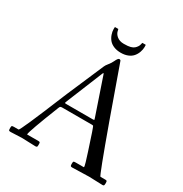

<svg xmlns="http://www.w3.org/2000/svg" viewBox="-192 -986 1083 1137"><g transform="rotate(30 349.0 -417.5)"><path d="M266.1 -841.1H288.1Q289.1 -841.1 290 -836.7Q291 -832.3 292.6 -825.6Q294.2 -818.8 299.3 -811Q304.4 -803.2 312.3 -796.6Q330.8 -781 360.8 -781Q390.9 -781 406 -785.4Q421.1 -789.8 429 -796.5Q436.8 -803.2 442.1 -811Q447.5 -818.8 449.2 -825.6Q450.9 -832.3 452 -836.7Q453.1 -841.1 454.1 -841.1H476.1Q477.1 -841.1 477.1 -825.4Q477.1 -809.8 470.6 -790.9Q464.1 -772 451.5 -757.3Q439 -742.7 418.3 -734.4Q397.7 -726.1 371.1 -726.1Q344.5 -726.1 323.9 -734.4Q303.2 -742.7 290.6 -757.3Q278.1 -772 271.6 -790.9Q265.1 -809.8 265.1 -825.4Q265.1 -841.1 266.1 -841.1ZM116.9 2.9 41 6.1Q31 6.1 29.1 2.6Q27.1 -1 27.1 -13.2Q27.1 -25.4 29.9 -27.7Q32.7 -30 44.9 -30H75Q84 -30 207.5 -331.5Q218 -356.7 219 -358.9L325 -605Q328.9 -615.2 342.2 -631.5Q355.5 -647.7 363 -664.3Q374.5 -689.5 383.1 -689.9Q393.3 -689.9 395 -680.9L514.9 -344Q628.2 -30 635 -30H669.9Q677 -30 679 -26.7Q680.9 -23.4 680.9 -12.7Q680.9 -2 679 2.1Q677 6.1 669.9 6.1L576.9 2.9L461.9 6.1Q453.1 6.1 451 2.3Q449 -1.5 449 -13.4Q449 -25.4 451.5 -27.7Q454.1 -30 466.1 -30H521Q522 -30 522 -37.1Q522 -44.2 496.9 -121.8Q471.9 -199.5 460.1 -233.4Q448.2 -267.3 446.3 -269.7Q444.3 -272 437 -272H235.1Q224.6 -272 221.3 -269.3Q218 -266.6 214.1 -256.1Q134 -53.7 133.1 -31L134 -30H210.9Q219.2 -30 221.1 -27Q222.9 -23.9 222.9 -16.1Q222.9 -8.3 222.8 -6Q222.7 -3.7 222.2 -0.6Q221.7 2.4 220.2 3.4Q217.3 6.1 210.9 6.1ZM426 -302Q435.1 -302 435.1 -305.1Q435.1 -308.1 431.9 -315.9L349.1 -559.1Q345.7 -571 343.5 -571Q341.3 -571 336.9 -559.1L239 -319.1Q233.9 -306.6 233.9 -304.3Q233.9 -302 247.1 -302Z"/></g></svg>

Font: Fanwood Text
Style: Regular
Weight: 400
Version: Version 1.1001